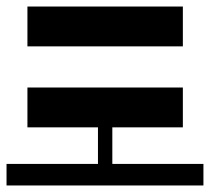

<svg xmlns="http://www.w3.org/2000/svg" viewBox="-22 -555 643 588"><path d="M62 -413V-535H538V-413ZM-2 13V-53H601V13ZM278 0V-228H322V0ZM62 -165V-287H538V-165Z"/></svg>

Font: Montserrat Underline Thin
Style: Bold
Weight: 700
Version: Version 9.000